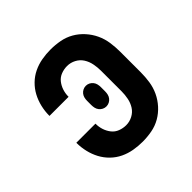

<svg xmlns="http://www.w3.org/2000/svg" viewBox="-145 -655 789 789"><g transform="rotate(-45 250.0 -260.0)"><path d="M253 8Q227 8 201.5 3.5Q176 -1 153 -12Q130 -23 111.5 -41Q93 -59 81 -81.5Q69 -104 63 -129.5Q57 -155 57 -180Q57 -181 57 -181.5Q57 -182 57 -182H168Q168 -182 168 -181.5Q168 -181 168 -181Q168 -163 173.5 -146Q179 -129 190 -115Q201 -101 218 -94.5Q235 -88 253 -88Q273 -88 291 -97.5Q309 -107 319.5 -123.5Q330 -140 334 -160Q338 -180 338 -200V-320Q338 -340 334 -360Q330 -380 319.5 -396.5Q309 -413 291 -422.5Q273 -432 253 -432Q235 -432 218 -425.5Q201 -419 190 -405Q179 -391 173.5 -374Q168 -357 168 -339Q168 -339 168 -338.5Q168 -338 168 -338H57Q57 -338 57 -338.5Q57 -339 57 -340Q57 -365 63 -390.5Q69 -416 81 -438.5Q93 -461 111.5 -479Q130 -497 153 -508Q176 -519 201.5 -523.5Q227 -528 253 -528Q280 -528 307 -523Q334 -518 357.5 -504.5Q381 -491 399.5 -470.5Q418 -450 429.5 -425.5Q441 -401 445 -374Q449 -347 449 -320V-200Q449 -173 445 -146Q441 -119 429.5 -94.5Q418 -70 399.5 -49.5Q381 -29 357.5 -15.5Q334 -2 307 3Q280 8 253 8ZM250 -200Q241 -200 233 -204Q225 -208 219.5 -215Q214 -222 212 -230.5Q210 -239 210 -248V-272Q210 -281 212 -289.5Q214 -298 219.5 -305Q225 -312 233 -316Q241 -320 250 -320Q259 -320 267 -316Q275 -312 280.5 -305Q286 -298 288 -289.5Q290 -281 290 -272V-248Q290 -239 288 -230.5Q286 -222 280.5 -215Q275 -208 267 -204Q259 -200 250 -200Z"/></g></svg>

Font: Zed Mono
Style: Bold
Weight: 700
Monospace: yes
Designer: Belleve Invis
Foundry: Belleve Invis
Version: Version 1.0.0; ttfautohint (v1.8.4)